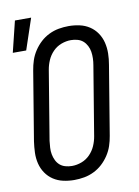

<svg xmlns="http://www.w3.org/2000/svg" viewBox="-91 -876 682 945"><g transform="rotate(-10 250.0 -404.0)"><path d="M203 8Q175 8 148 2Q121 -4 99 -18.5Q77 -33 62 -55Q47 -77 40.5 -103.5Q34 -130 35 -158Q36 -186 40 -214L97 -559Q101 -584 109 -608Q117 -632 131.5 -654Q146 -676 165 -693.5Q184 -711 207.5 -722.5Q231 -734 256 -738.5Q281 -743 306 -743Q334 -743 361 -737Q388 -731 410 -716.5Q432 -702 447 -680Q462 -658 468.5 -631.5Q475 -605 474.5 -577Q474 -549 469 -521L412 -176Q408 -151 400 -127Q392 -103 377.5 -81Q363 -59 344 -41.5Q325 -24 301.5 -12.5Q278 -1 253 3.5Q228 8 203 8ZM204 -62Q228 -62 252 -71Q276 -80 294 -98.5Q312 -117 322 -140Q332 -163 336 -187L393 -532Q396 -549 396.5 -566Q397 -583 394.5 -599Q392 -615 384.5 -629.5Q377 -644 365.5 -654Q354 -664 338 -668.5Q322 -673 305 -673Q281 -673 257 -664Q233 -655 215 -636.5Q197 -618 187 -595Q177 -572 173 -548L116 -203Q114 -186 113 -169Q112 -152 115 -136Q118 -120 125 -105.5Q132 -91 143.5 -81Q155 -71 171 -66.5Q187 -62 204 -62ZM13 -661 51 -816H132L80 -661Z"/></g></svg>

Font: Iosevka Curly Slab
Style: Italic
Weight: 400
Italic angle: -9°
Monospace: yes
Designer: Belleve Invis
Foundry: Belleve Invis
Version: Version 22.1.2; ttfautohint (v1.8.4)